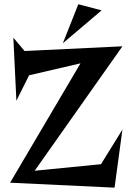

<svg xmlns="http://www.w3.org/2000/svg" viewBox="-20 -863 618 892"><path d="M141.1 -69.8 449.2 -100.1 548.8 -261.2 512.2 8.8 26.9 -14.2 354 -568.8 115.2 -513.2 56.2 -395 42 -688 94.2 -626 548.8 -647.9ZM272 -662.1 343.8 -843.3 452.1 -814.9Z"/></svg>

Font: Risque
Style: Regular
Weight: 400
Designer: Astigmatic (AOETI)
Foundry: Astigmatic (AOETI)
Version: Version 1.000